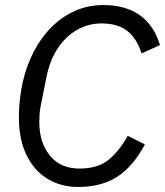

<svg xmlns="http://www.w3.org/2000/svg" viewBox="-20 -730 655 762"><path d="M290 12Q222 12 169 -20Q116 -52 85.5 -114Q55 -176 55 -266Q55 -302 59 -336.5Q63 -371 70 -403Q85 -469 114 -525Q143 -581 184.5 -622.5Q226 -664 278 -687Q330 -710 391 -710Q476 -710 533 -671Q590 -632 615 -551L542 -518Q523 -577 485.5 -607Q448 -637 383 -637Q330 -637 285 -611Q240 -585 209 -538Q178 -491 165 -427L142 -312Q138 -293 137 -277Q136 -261 136 -246Q136 -164 178 -112.5Q220 -61 295 -61Q368 -61 410.5 -95.5Q453 -130 487 -191L555 -157Q509 -70 446 -29Q383 12 290 12Z"/></svg>

Font: IBM Plex Sans Var
Style: Italic
Weight: 400
Italic angle: -11.31°
Designer: Mike Abbink, Paul van der Laan, Pieter van Rosmalen
Foundry: Bold Monday
Version: Version 1.001